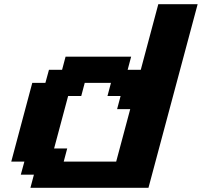

<svg xmlns="http://www.w3.org/2000/svg" viewBox="-20 -895 962 915"><path d="M125 0H687.5Q726.6 -146 804.7 -437.5Q882.8 -729 921.9 -875H734.4L650.9 -562.5H588.4L605 -625H292.5L275.9 -562.5H213.4L196.3 -500H133.8Q117.2 -437.5 83.7 -312.5Q50.3 -187.5 33.7 -125H96.2L79.1 -62.5H141.6ZM533.7 -125H283.7L300.3 -187.5H237.8Q249 -229 271.2 -312.3Q293.5 -395.5 304.7 -437.5H367.2L383.8 -500H508.8L492.2 -437.5H554.7L538.1 -375H600.6Q589.4 -333 567.1 -249.8Q544.9 -166.5 533.7 -125Z"/></svg>

Font: Faithful 32x
Style: SemiboldOblique
Weight: 400
Foundry: Faithful Resource Pack
Version: Version 1.0; January 27, 2023